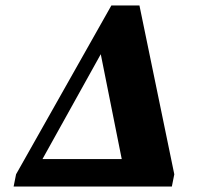

<svg xmlns="http://www.w3.org/2000/svg" viewBox="-20 -685 759 705"><path d="M30 0 39 -45 389 -665H492L620 -45L611 0ZM136 -101H427L350 -486Z"/></svg>

Font: Spectral SC ExtraBold
Style: Italic
Weight: 800
Italic angle: -10°
Designer: Jean-Baptiste Levee
Foundry: Production Type
Version: Version 2.001